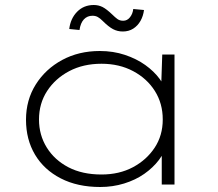

<svg xmlns="http://www.w3.org/2000/svg" viewBox="-20 -738 872 768"><path d="M381 10Q290 10 223 -24.5Q156 -59 120 -119.5Q84 -180 84 -259Q84 -338 123 -400Q162 -462 228.5 -498Q295 -534 379 -534Q433 -534 479.5 -518.5Q526 -503 561 -478Q596 -453 618.5 -422.5Q641 -392 648 -361L624 -371L629 -520H678V0H627V-143L646 -165Q640 -130 616 -98.5Q592 -67 557 -42.5Q522 -18 476.5 -4Q431 10 381 10ZM386 -40Q457 -40 511.5 -69Q566 -98 598.5 -147Q631 -196 631 -260Q631 -324 599.5 -374Q568 -424 512.5 -453.5Q457 -483 386 -483Q313 -483 257 -453.5Q201 -424 168.5 -374Q136 -324 136 -260Q136 -198 167 -148Q198 -98 253.5 -69Q309 -40 386 -40ZM471 -612Q450 -612 432 -621.5Q414 -631 390 -655Q380 -665 371 -670Q362 -675 350 -675Q329 -675 315.5 -660.5Q302 -646 298 -618L257 -622Q262 -664 288.5 -691Q315 -718 355 -718Q374 -718 390 -710Q406 -702 430 -679Q440 -669 449.5 -662Q459 -655 473 -655Q489 -655 500 -669Q511 -683 513 -702L556 -698Q553 -674 542 -654.5Q531 -635 513 -623.5Q495 -612 471 -612Z"/></svg>

Font: Lexend Mega ExtraLight
Style: Regular
Weight: 250
Version: Version 1.007